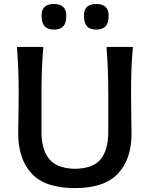

<svg xmlns="http://www.w3.org/2000/svg" viewBox="-20 -954 770 986"><path d="M365.5 12Q211 12 142.2 -63Q73.5 -138 73.5 -268.5Q73.5 -298.5 74.8 -356.2Q76 -414 76 -474.5Q76 -542.5 73.8 -598Q71.5 -653.5 67 -713H202.5Q197.5 -653.5 195.2 -598Q193 -542.5 193 -474.5V-277.5Q193 -186 232.5 -137.5Q272 -89 365 -87Q460 -89 498 -137.2Q536 -185.5 536 -278V-474.5Q536 -542.5 533.8 -598Q531.5 -653.5 527 -713H662.5Q657 -653.5 655 -598Q653 -542.5 653 -474.5Q653 -414 654.2 -355.8Q655.5 -297.5 655.5 -268Q655.5 -136.5 585.5 -62.2Q515.5 12 365.5 12ZM474 -802Q443 -802 427 -819Q411 -836 411 -875Q411 -933.5 475 -933.5Q538 -933.5 538 -873Q538 -835.5 522 -818.8Q506 -802 474 -802ZM256.5 -802Q225.5 -802 209.5 -819Q193.5 -836 193.5 -875Q193.5 -933.5 257.5 -933.5Q320.5 -933.5 320.5 -873Q320.5 -835.5 304.5 -818.8Q288.5 -802 256.5 -802Z"/></svg>

Font: Commissioner Flair Medium
Style: Regular
Weight: 500
Designer: Kostas Bartsokas
Foundry: Kostas Bartsokas
Version: Version 1.000; ttfautohint (v1.8.3)